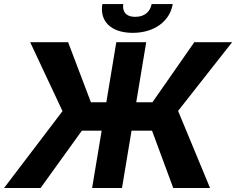

<svg xmlns="http://www.w3.org/2000/svg" viewBox="-37 -938 1178 958"><path d="M692.5 -727.3H543.3L493.6 -427.9H416.5L302.9 -727.3H113.6L274.9 -383.5L-16.7 0H165.5L371.4 -285.9H470.2L422.6 0H571.7L619.3 -285.9H721.6L827.4 0H1011L851.6 -384.6L1121.1 -727.3H932.5L723.7 -427.9H642.8ZM473.7 -917.6C459.2 -831.7 517.4 -774.1 625.4 -774.1C732.6 -774.1 810.4 -831.7 824.9 -917.6H719.5C713.4 -884.2 688.9 -854 638.5 -854C587 -854 572.8 -884.9 578.1 -917.6Z"/></svg>

Font: Magic Ui Pro
Style: Bold Italic
Weight: 700
Italic angle: -9.39999°
Designer: Stefan Endress, Andreas Faust
Version: Version 1.000;FEAKit 1.0